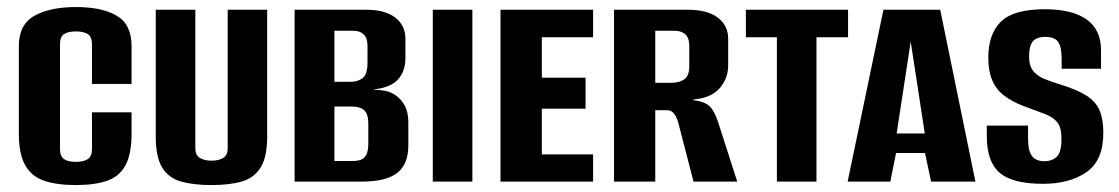

<svg xmlns="http://www.w3.org/2000/svg" viewBox="-20 -523 3222 553"><path d="M198 10Q143.4 10 107.1 -2.4Q70.8 -14.8 52.5 -47.2Q34.3 -79.5 34.3 -137.5V-390.3Q34.3 -452.5 79.2 -477.6Q124.1 -502.7 198.6 -502.7Q274.2 -502.7 316.5 -477.6Q358.9 -452.5 358.9 -390.3V-281.2H244.9V-395.4Q244.9 -417.3 232.7 -424.9Q220.6 -432.5 198.3 -432.5Q176 -432.5 164.4 -424.9Q152.8 -417.3 152.8 -395.4V-93.5Q152.8 -72.3 164.8 -64.5Q176.7 -56.8 198.3 -56.8Q220.2 -56.8 232.5 -64.5Q244.9 -72.3 244.9 -93.5V-199.5H358.9V-138.1Q358.9 -79.9 341.7 -47.5Q324.5 -15.2 289.2 -2.6Q253.9 10 198 10Z M589.2 10Q537.3 10 501.3 -0.2Q465.4 -10.4 447 -40.6Q428.6 -70.7 428.6 -129.1V-495H542.6V-96.4Q542.6 -76 555.8 -68.1Q568.9 -60.2 589.2 -60.2Q609.6 -60.2 622.7 -68Q635.8 -75.7 635.8 -96.4V-495H749.5V-129.8Q749.5 -71.4 731.1 -41.3Q712.7 -11.1 677.3 -0.5Q641.8 10 589.2 10Z M828.5 0V-495H1034.2Q1089.5 -495 1118.6 -472.2Q1147.7 -449.5 1147.7 -411.3V-355.8Q1147.7 -310.5 1117.7 -286.1Q1105.8 -277.2 1089.8 -272.2Q1073.7 -267.1 1058.6 -265.8V-264.4Q1074.5 -264.4 1090.2 -261.2Q1105.9 -258 1119.6 -248.4Q1136.4 -236.8 1146.3 -217.7Q1156.1 -198.7 1156.1 -170.2V-104.4Q1156.1 -49.9 1124.1 -24.9Q1092 0 1022.5 0ZM943.2 -59.3H996.3Q1009 -59.3 1019 -62.7Q1029.1 -66.2 1034.9 -77.2Q1040.8 -88.2 1040.8 -110.5V-167.1Q1040.8 -194.5 1029.1 -205.4Q1017.5 -216.2 991.8 -216.2H943.2ZM943.2 -287.4H990.1Q1010 -287.4 1024.3 -297.8Q1038.5 -308.3 1038.5 -343.2V-390.2Q1038.5 -413 1027.7 -423.7Q1016.8 -434.4 997.8 -434.4H943.2Z M1226.5 0V-495H1340.5V0Z M1421.5 0V-495H1688.2V-415.6H1540.6V-299.3H1666.5V-210.1H1540.6V-78.3H1688.2V0Z M1748.5 0V-495H1960Q2017.7 -495 2047.5 -472.2Q2077.3 -449.5 2077.3 -411.3V-334.7Q2077.3 -296.9 2052.7 -268.8Q2028 -240.6 1976.7 -236.5V-234.8Q2010 -230.3 2024 -216.8Q2038 -203.2 2048.5 -170.7L2103.4 0H1977.5L1935.2 -163.2Q1932.2 -176.2 1927.7 -185.5Q1923.1 -194.9 1916.8 -200.2Q1910.5 -205.6 1900.9 -205.6H1867.3V0ZM1867.3 -284.6H1914.1Q1936.3 -284.6 1950.8 -294.5Q1965.3 -304.3 1965.3 -332.5V-390.2Q1965.3 -413.6 1954 -424Q1942.6 -434.4 1922.9 -434.4H1867.3Z M2217.6 0V-415.6H2128.3V-495H2422.6V-415.6H2331.6V0Z M2421.4 0 2524.5 -495H2688L2789.4 0H2661.7L2644.2 -82.3H2560.8L2544.3 0ZM2562.5 -138.5H2643.6L2603 -403.2Z M2984 6.4Q2896.1 6.4 2859.2 -25.4Q2822.2 -57.1 2822.2 -130.8V-161.2H2941V-124.7Q2941 -88 2952.5 -73.3Q2964 -58.7 2988 -58.7Q3010.5 -58.7 3023.9 -71.8Q3037.3 -84.8 3037.3 -123.6Q3037.3 -155.1 3025.7 -170.1Q3014.1 -185.1 2989.9 -194.6Q2965.6 -204 2926.9 -218Q2893.8 -230.8 2871.1 -248.5Q2848.3 -266.3 2837.4 -292.7Q2826.5 -319 2826.5 -356.7Q2826.5 -425.2 2863 -460.8Q2899.5 -496.4 2989.3 -496.4Q3068.1 -496.4 3109.6 -467Q3151.1 -437.6 3151.1 -378.8V-325H3037.8V-351.9Q3037.8 -388.5 3027.5 -402.6Q3017.2 -416.7 2990.7 -416.7Q2965 -416.7 2954.5 -403.6Q2944 -390.6 2944 -360.4Q2944 -332.6 2956.6 -317.7Q2969.2 -302.9 2989.6 -295Q3010 -287 3032.5 -280.1Q3081.6 -265.1 3108.8 -247.9Q3135.9 -230.7 3146.9 -205.3Q3157.8 -180 3157.8 -140.3Q3157.8 -60.5 3109.1 -27.1Q3060.4 6.4 2984 6.4Z"/></svg>

Font: Alumni Sans SC Thin
Style: Regular
Weight: 100
Designer: Robert E. Leuschke
Foundry: Robert E. Leuschke
Version: Version 1.018